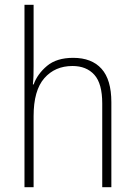

<svg xmlns="http://www.w3.org/2000/svg" viewBox="-20 -846 562 800"><path d="M120 -570Q120 -547 119.5 -530.5Q119 -514 117 -494H120Q136 -538 176 -571.5Q216 -605 285 -605Q362 -605 403 -559.5Q444 -514 444 -420V-66H406V-415Q406 -498 373 -534.5Q340 -571 282 -571Q209 -571 164.5 -520Q120 -469 120 -362V-66H82V-826H120Z"/></svg>

Font: Noto Sans Malayalam UI SemiCondensed ExtraLight
Style: Regular
Weight: 200
Width: 4
Designer: Jelle Bosma - Monotype Design Team
Foundry: Monotype Imaging Inc.
Version: Version 2.104; ttfautohint (v1.8.4.7-5d5b)